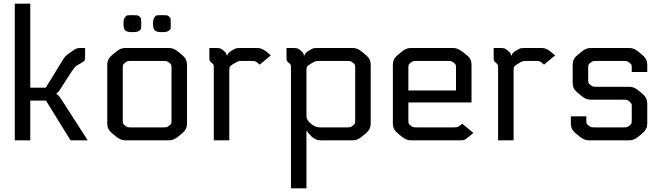

<svg xmlns="http://www.w3.org/2000/svg" viewBox="-20 -760 3586 1040"><path d="M60 0V-740H144V-285H228L318 -432Q329 -449 334.5 -455Q340 -461 355 -472L374 -485Q390 -496 396.5 -498Q403 -500 421 -500H441V-461Q441 -438 438 -432.5Q435 -427 417 -417L406 -411Q391 -402 386 -396.5Q381 -391 369 -374L304 -273Q295 -259 286 -254V-250Q295 -248 309 -227L455 0H362L229 -215H144V0Z M657 -500H897Q921 -500 945 -480L969 -460Q993 -440 993 -410V-90Q993 -60 969 -40L945 -20Q921 0 897 0H657Q633 0 609 -20L585 -40Q561 -60 561 -90V-410Q561 -440 585 -460L609 -480Q633 -500 657 -500ZM909 -111V-389Q909 -404 907.5 -408.5Q906 -413 897 -420Q888 -427 883 -428.5Q878 -430 860 -430H694Q676 -430 671 -428.5Q666 -427 657 -420Q648 -413 646.5 -408.5Q645 -404 645 -389V-111Q645 -96 646.5 -91.5Q648 -87 657 -80Q666 -73 671 -71.5Q676 -70 694 -70H860Q878 -70 883 -71.5Q888 -73 897 -80Q906 -87 907.5 -91.5Q909 -96 909 -111ZM745 -636V-628Q745 -609 744 -604.5Q743 -600 736 -595Q727 -586 700 -586H695Q669 -586 659 -595Q649 -604 649 -628V-636Q649 -658 659 -669Q665 -676 670 -677Q675 -678 695 -678Q718 -678 724 -677Q730 -676 737 -669Q743 -664 744 -659.5Q745 -655 745 -636ZM905 -636V-628Q905 -609 904 -604.5Q903 -600 896 -595Q887 -586 860 -586H855Q829 -586 819 -595Q809 -604 809 -628V-636Q809 -658 819 -669Q825 -676 830 -677Q835 -678 855 -678Q878 -678 884 -677Q890 -676 897 -669Q903 -664 904 -659.5Q905 -655 905 -636Z M1114 -500H1149Q1167 -500 1173.5 -497.5Q1180 -495 1192 -485Q1208 -472 1208 -460H1212Q1212 -472 1234 -485Q1252 -496 1258.5 -498Q1265 -500 1283 -500H1375Q1399 -500 1423 -480L1447 -460L1387 -410L1375 -420Q1366 -427 1361 -428.5Q1356 -430 1338 -430H1295Q1277 -430 1270.5 -428Q1264 -426 1246 -415Q1228 -404 1225 -399Q1222 -394 1222 -379V0H1138V-389Q1138 -404 1136.5 -408.5Q1135 -413 1126 -420Q1117 -427 1115.5 -431.5Q1114 -436 1114 -451Z M1532 -500H1567Q1585 -500 1591.5 -497.5Q1598 -495 1610 -485Q1626 -472 1626 -460H1630Q1630 -472 1652 -485Q1670 -496 1676.5 -498Q1683 -500 1701 -500H1892Q1916 -500 1940 -480L1964 -460Q1988 -440 1988 -410V-90Q1988 -60 1964 -40L1940 -20Q1916 0 1892 0H1716Q1690 0 1668 -20Q1644 -44 1644 -50H1640V260H1556V-389Q1556 -404 1554.5 -408.5Q1553 -413 1544 -420Q1535 -427 1533.5 -431.5Q1532 -436 1532 -451ZM1712 -70H1855Q1873 -70 1878 -71.5Q1883 -73 1892 -80Q1901 -87 1902.5 -91.5Q1904 -96 1904 -111V-389Q1904 -404 1902.5 -408.5Q1901 -413 1892 -420Q1883 -427 1878 -428.5Q1873 -430 1855 -430H1713Q1695 -430 1688.5 -428Q1682 -426 1664 -415Q1646 -404 1643 -399Q1640 -394 1640 -379V-130Q1640 -110 1664 -90Q1688 -70 1712 -70Z M2484 -90 2544 -40 2520 -20Q2502 -5 2495.5 -2.5Q2489 0 2471 0H2204Q2180 0 2156 -20L2132 -40Q2108 -60 2108 -90V-410Q2108 -440 2132 -460L2156 -480Q2180 -500 2204 -500H2437Q2457 -500 2485 -480L2510 -460Q2534 -442 2534 -410V-205H2192V-111Q2192 -96 2193.5 -91.5Q2195 -87 2204 -80Q2213 -73 2218 -71.5Q2223 -70 2241 -70H2435Q2453 -70 2459.5 -72.5Q2466 -75 2484 -90ZM2450 -270V-389Q2450 -404 2448.5 -408.5Q2447 -413 2438 -420Q2429 -427 2424 -428.5Q2419 -430 2401 -430H2241Q2223 -430 2218 -428.5Q2213 -427 2204 -420Q2195 -413 2193.5 -408.5Q2192 -404 2192 -389V-270Z M2654 -500H2689Q2707 -500 2713.5 -497.5Q2720 -495 2732 -485Q2748 -472 2748 -460H2752Q2752 -472 2774 -485Q2792 -496 2798.5 -498Q2805 -500 2823 -500H2915Q2939 -500 2963 -480L2987 -460L2927 -410L2915 -420Q2906 -427 2901 -428.5Q2896 -430 2878 -430H2835Q2817 -430 2810.5 -428Q2804 -426 2786 -415Q2768 -404 2765 -399Q2762 -394 2762 -379V0H2678V-389Q2678 -404 2676.5 -408.5Q2675 -413 2666 -420Q2657 -427 2655.5 -431.5Q2654 -436 2654 -451Z M3390 -290Q3414 -290 3438 -270L3462 -250Q3486 -230 3486 -200V-90Q3486 -60 3462 -40L3438 -20Q3414 0 3390 0H3168Q3144 0 3120 -20L3096 -40Q3072 -60 3072 -90V-130H3156V-111Q3156 -96 3157.5 -91.5Q3159 -87 3168 -80Q3177 -73 3182 -71.5Q3187 -70 3205 -70H3353Q3371 -70 3376 -71.5Q3381 -73 3390 -80Q3399 -87 3400.5 -91.5Q3402 -96 3402 -111V-192Q3401 -200 3390 -210Q3381 -217 3376 -218.5Q3371 -220 3353 -220H3178Q3154 -220 3130 -240L3106 -260Q3082 -280 3082 -310V-410Q3082 -440 3106 -460L3130 -480Q3154 -500 3178 -500H3390Q3414 -500 3438 -480L3462 -460Q3486 -440 3486 -410V-370H3402V-389Q3402 -404 3400.5 -408.5Q3399 -413 3390 -420Q3381 -427 3376 -428.5Q3371 -430 3353 -430H3215Q3197 -430 3192 -428.5Q3187 -427 3178 -420Q3169 -413 3167.5 -408.5Q3166 -404 3166 -389V-331Q3166 -316 3167.5 -311.5Q3169 -307 3178 -300Q3187 -293 3192 -291.5Q3197 -290 3215 -290Z"/></svg>

Font: Electrolize
Style: Regular
Weight: 400
Designer: Valery Zaveryaev
Foundry: Cyreal (www.cyreal.org)
Version: Version 1.002